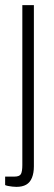

<svg xmlns="http://www.w3.org/2000/svg" viewBox="-25 -546 211 748"><path d="M39 182Q32 182 23 181Q14 180 6.5 178.5Q-1 177 -5 175V142H31Q51 142 56.5 132Q62 122 62 97V-526H107V102Q107 128 99.5 146.5Q92 165 77 173.5Q62 182 39 182Z"/></svg>

Font: Archivo Condensed Thin
Style: Regular
Weight: 250
Width: 3
Designer: Hector Gatti
Foundry: Omnibus-Type
Version: Version 2.001